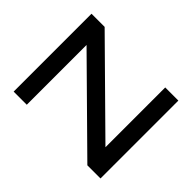

<svg xmlns="http://www.w3.org/2000/svg" viewBox="-154 -831 1013 1013"><g transform="rotate(-45 352.5 -324.0)"><path d="M62 -648H643V-550L197 -98H643V0H62V-98L508 -550H62Z"/></g></svg>

Font: Syne SemiBold
Style: Regular
Weight: 600
Designer: Lucas Descroix
Foundry: Bonjour Monde
Version: Version 2.200; ttfautohint (v1.8.4)